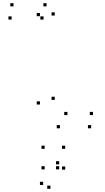

<svg xmlns="http://www.w3.org/2000/svg" viewBox="-20 -795 660 1205"><path d="M552 10.2V-9.8H532V10.2ZM563.7 -72.7V-92.7H543.7V-72.7ZM403.2 -72.7V-92.7H383.2V-72.7ZM323.5 -168V-188H303.5V-168ZM323.5 -697.5V-717.5H303.5V-697.5ZM272.3 -755V-775H252.3V-755ZM64.7 -755V-775H44.7V-755ZM53 -672.2V-692.2H33V-672.2ZM253.2 -672.2V-692.2H233.2V-672.2ZM230.7 -693.3V-713.3H210.7V-693.3ZM230.7 -139V-159H210.7V-139ZM356.2 10.2V-9.8H336.2V10.2ZM351.5 268V248H331.5V268ZM351.5 236.7V216.7H331.5V236.7ZM250.7 365.8V345.8H230.7V365.8ZM296.5 390V370H276.5V390ZM389.2 269.7V249.7H369.2V269.7ZM389.2 139.2V119.2H369.2V139.2ZM260.3 139.2V119.2H240.3V139.2ZM260.3 268V248H240.3V268Z"/></svg>

Font: Monaspace Krypton Dots Var
Style: Regular
Weight: 400
Designer: Riley Cran and the Lettermatic Team
Version: Version 1.100 (Monaspace Krypton Dots)